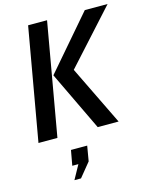

<svg xmlns="http://www.w3.org/2000/svg" viewBox="-139 -791 924 1155"><g transform="rotate(-15 322.5 -214.0)"><path d="M150 -700H268L145 0H27ZM219 -370 503 -700H645L346 -370L526 0H396ZM178 272 226 185H188L205 91H306L290 185L219 272Z"/></g></svg>

Font: Cabin SemiBold
Style: Italic
Weight: 600
Italic angle: -7°
Designer: Pablo Impallari
Foundry: Pablo Impallari. http://www.impallari.com Igino Marini. http://www.ikern.com
Version: Version 2.200